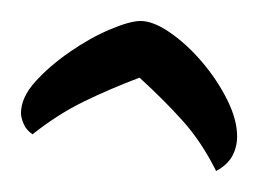

<svg xmlns="http://www.w3.org/2000/svg" viewBox="-20 -569 246 183"><path d="M186 -406Q172 -434 154 -454Q136 -474 113 -495Q84 -484 59.5 -472Q35 -460 11 -441Q5 -445 2.5 -451Q0 -457 0 -461Q0 -476 13.5 -491Q27 -506 46.5 -519.5Q66 -533 85 -541Q104 -549 114 -549Q126 -549 142 -538Q158 -527 172.5 -510Q187 -493 196.5 -474Q206 -455 206 -439Q206 -429 201.5 -420.5Q197 -412 186 -406Z"/></svg>

Font: Dancing Script Medium
Style: Regular
Weight: 500
Designer: Pablo Impallari
Foundry: Pablo Impallari
Version: Version 2.000